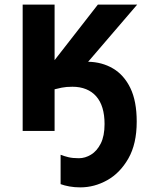

<svg xmlns="http://www.w3.org/2000/svg" viewBox="-20 -566 640 830"><path d="M327 244Q302 244 280 240Q258 236 242 230V103Q257 109 275.5 113.5Q294 118 321 118Q348 118 373.5 102.5Q399 87 415.5 54.5Q432 22 432 -30Q432 -69 423 -99Q414 -129 396 -149.5Q378 -170 352 -180.5Q326 -191 293 -191Q266 -191 246.5 -187Q227 -183 216 -180V0H78V-546H216V-306L403 -546H573L361 -299Q421 -298 468.5 -270Q516 -242 543.5 -185.5Q571 -129 571 -40Q571 56 535 119Q499 182 443.5 213Q388 244 327 244Z"/></svg>

Font: Noto Sans Mono
Style: Bold
Weight: 700
Designer: Monotype Design Team
Foundry: Monotype Imaging Inc.
Version: Version 2.014